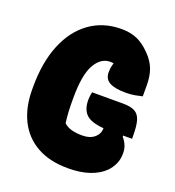

<svg xmlns="http://www.w3.org/2000/svg" viewBox="-134 -826 868 952"><g transform="rotate(20 300.0 -350.0)"><path d="M315 -375H479Q519 -375 541 -363Q563 -351 571.5 -322.5Q580 -294 580 -242V-226H533V-220Q547 -204 555 -185Q563 -166 563 -142Q563 -111 551.5 -86Q540 -61 521 -42Q492 -13 444 3.5Q396 20 331 20Q233 20 166 -18Q99 -56 65 -125Q31 -194 31 -287V-301Q31 -430 69.5 -524Q108 -618 179 -669Q250 -720 346 -720Q393 -720 428.5 -704.5Q464 -689 498 -654Q530 -622 544 -586Q558 -550 558 -498V-442Q542 -438 520 -434Q498 -430 472 -430Q415 -430 386.5 -445.5Q358 -461 358 -497Q358 -507 359.5 -518Q361 -529 366 -547Q358 -548 348 -548Q299 -548 268 -493.5Q237 -439 237 -316V-304Q237 -274 238.5 -245.5Q240 -217 244 -186Q261 -170 285.5 -163.5Q310 -157 342 -157Q382 -157 405.5 -177Q429 -197 429 -227Q363 -232 336.5 -257.5Q310 -283 310 -333Q310 -355 315 -375Z"/></g></svg>

Font: Recursive Mn Csl St Blk
Style: Regular
Weight: 900
Monospace: yes
Version: Version 1.079;hotconv 1.0.112;makeotfexe 2.5.65598; ttfautoh